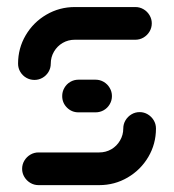

<svg xmlns="http://www.w3.org/2000/svg" viewBox="-20 -539 507 559"><path d="M386.7 -212.6Q399.3 -212.6 410.2 -206.1Q421.1 -199.6 427.6 -188.7Q434.1 -177.8 434.1 -164.8Q434.1 -120 411.9 -82.2Q389.6 -44.4 351.7 -22.2Q313.7 0 268.9 0H92.2Q79.3 0 68.3 -6.5Q57.4 -13 50.9 -23.9Q44.4 -34.8 44.4 -47.4Q44.4 -60.4 50.9 -71.3Q57.4 -82.2 68.3 -88.7Q79.3 -95.2 92.2 -95.2H268.9Q288.1 -95.2 304.1 -104.4Q320 -113.7 329.4 -129.8Q338.9 -145.9 338.9 -164.8Q338.9 -177.8 345.4 -188.7Q351.9 -199.6 362.8 -206.1Q373.7 -212.6 386.7 -212.6ZM305.9 -259.3Q305.9 -246.3 299.4 -235.4Q293 -224.4 282 -218.1Q271.1 -211.9 258.1 -211.9H208.5Q188.9 -211.9 175 -225.7Q161.1 -239.6 161.1 -259.3Q161.1 -272.2 167.4 -283.1Q173.7 -294.1 184.6 -300.6Q195.6 -307 208.5 -307H258.1Q271.1 -307 282 -300.6Q293 -294.1 299.4 -283.1Q305.9 -272.2 305.9 -259.3ZM80.4 -306.3Q67.4 -306.3 56.5 -312.6Q45.6 -318.9 39.1 -329.8Q32.6 -340.7 32.6 -353.7Q32.6 -398.5 54.8 -436.3Q77 -474.1 115 -496.3Q153 -518.5 197.8 -518.5H374.1Q387 -518.5 398 -512Q408.9 -505.6 415.4 -494.6Q421.9 -483.7 421.9 -471.1Q421.9 -458.1 415.4 -447.2Q408.9 -436.3 398 -429.8Q387 -423.3 374.1 -423.3H197.8Q178.5 -423.3 162.6 -414.1Q146.7 -404.8 137.2 -388.7Q127.8 -372.6 127.8 -353.7Q127.8 -340.7 121.3 -329.8Q114.8 -318.9 103.9 -312.6Q93 -306.3 80.4 -306.3Z"/></svg>

Font: 26F Galaxy Sans Extra Bold
Style: Regular
Weight: 800
Designer: C₂₉H₂₅N₃O₅
Version: Version 1.100